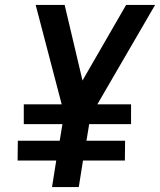

<svg xmlns="http://www.w3.org/2000/svg" viewBox="-20 -755 646 775"><path d="M190 0 207 -107H51L52 -187H221L232 -254H76V-334H229L124 -735H241L313 -430L489 -735H606L373 -334H509V-254H340L329 -187H485L484 -107H315L298 0Z"/></svg>

Font: Iosevka Aile Semibold Oblique
Style: Regular
Weight: 600
Italic angle: -9°
Designer: Belleve Invis
Foundry: Belleve Invis
Version: Version 31.1.0; ttfautohint (v1.8.4)